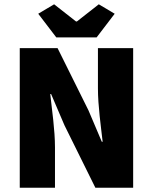

<svg xmlns="http://www.w3.org/2000/svg" viewBox="-20 -874 712 894"><path d="M72 0H236V-188C236 -268 222 -362 214 -436H218L280 -291L424 0H600V-650H436V-462C436 -382 450 -284 458 -214H454L392 -360L248 -650H72ZM242 -700H430L514 -810L440 -854L338 -774H334L232 -854L158 -810Z"/></svg>

Font: Giro Sans Black
Style: Regular
Weight: 900
Designer: Paul D. Hunt
Foundry: Adobe Systems Incorporated
Version: Version 1.000;PS 1.0;hotconv 1.0.88;makeotf.lib2.5.647800